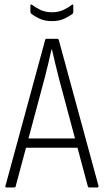

<svg xmlns="http://www.w3.org/2000/svg" viewBox="-20 -826 457 846"><path d="M9 0Q2 0 4 -7L179 -650Q180 -655 186 -655H232Q237 -655 239 -650L414 -7Q415 0 409 0H373Q369 0 367 -5L239 -483Q231 -515 223.5 -546Q216 -577 209 -608H207Q200 -577 192.5 -545.5Q185 -514 177 -483L49 -5Q48 0 43 0ZM85 -175 96 -216H319L331 -175ZM209 -733Q176 -733 152.5 -744.5Q129 -756 118 -765Q114 -769 114 -774V-801Q114 -809 121 -805Q136 -793 158 -782.5Q180 -772 209 -772Q238 -772 260 -782.5Q282 -793 297 -805Q303 -809 303 -801V-774Q303 -769 300 -765Q288 -756 265 -744.5Q242 -733 209 -733Z"/></svg>

Font: Sofia Sans Condensed Light
Style: Regular
Weight: 300
Designer: Botio Nikoltchev, Ani Petrova
Foundry: lettersoup
Version: Version 4.101